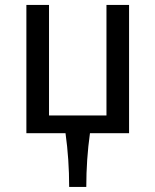

<svg xmlns="http://www.w3.org/2000/svg" viewBox="-20 -532 621 767"><path d="M339.4 0Q324.7 104.5 324.7 214.8H256.3Q256.3 104.5 241.7 0H85.4V-512.2H175.8V-70.8H405.3V-512.2H495.6V0Z"/></svg>

Font: Cadman
Style: Regular
Weight: 400
Designer: Paul James MIller
Foundry: High-Logic / Made with FontCreator
Version: Version 2.114;March 28, 2021;FontCreator 13.0.0.2683 64-bit